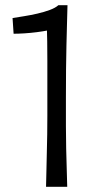

<svg xmlns="http://www.w3.org/2000/svg" viewBox="-20 -714 360 734"><path d="M156 0Q157 -30 157.5 -63Q158 -96 159 -130.5Q160 -165 160.5 -200.5Q161 -236 161 -271.5Q161 -307 161 -342Q161 -371 161 -407Q161 -443 161 -481Q161 -519 160.5 -555Q160 -591 159 -619L203 -694H238Q237 -656 236 -618.5Q235 -581 234 -540Q233 -499 232.5 -450.5Q232 -402 232 -341Q232 -279 232 -231.5Q232 -184 233 -145.5Q234 -107 235 -72Q236 -37 237 0ZM32 -585 28 -645Q46 -648 71.5 -652Q97 -656 123 -662Q149 -668 170.5 -676Q192 -684 203 -694L197 -606Q185 -602 164.5 -598Q144 -594 120.5 -591Q97 -588 73.5 -586.5Q50 -585 32 -585Z"/></svg>

Font: Truculenta
Style: Regular
Weight: 400
Designer: Ivan Castro, Eva Sanz & Omnibus-Type Team
Foundry: Omnibus-Type
Version: Version 1.002